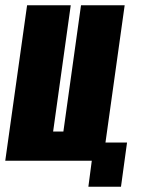

<svg xmlns="http://www.w3.org/2000/svg" viewBox="-30 -611 541 730"><path d="M306 99 319 0H-10L73 -591H239L172 -111H211L278 -591H444L371 -69H453L430 99Z"/></svg>

Font: Alumni Sans Black
Style: Italic
Weight: 900
Italic angle: -8°
Version: Version 1.016